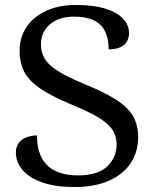

<svg xmlns="http://www.w3.org/2000/svg" viewBox="-20 -744 625 774"><path d="M280 10Q217 10 172 -2Q127 -14 98.5 -34Q70 -54 57 -78.5Q44 -103 44 -128Q44 -153 55.5 -168Q67 -183 86.5 -190.5Q106 -198 129 -198Q129 -146 147 -110Q165 -74 202 -55.5Q239 -37 294 -37Q374 -37 412 -73Q450 -109 450 -162Q450 -198 430.5 -224.5Q411 -251 370 -274.5Q329 -298 265 -324Q183 -358 138 -390Q93 -422 76 -458Q59 -494 59 -539Q59 -593 87 -635Q115 -677 166.5 -700.5Q218 -724 286 -724Q356 -724 403.5 -709.5Q451 -695 475.5 -669.5Q500 -644 500 -611Q500 -579 478.5 -562Q457 -545 418 -545Q418 -588 403.5 -617.5Q389 -647 358 -662Q327 -677 277 -677Q237 -677 207 -662.5Q177 -648 161 -623Q145 -598 145 -566Q145 -535 159 -509.5Q173 -484 211.5 -459Q250 -434 323 -404Q404 -371 450.5 -340.5Q497 -310 517 -274.5Q537 -239 537 -191Q537 -133 507.5 -87.5Q478 -42 420.5 -16Q363 10 280 10Z"/></svg>

Font: Noto Serif Armenian
Style: Regular
Weight: 400
Designer: Monotype Design Team
Foundry: Monotype Imaging Inc.
Version: Version 2.007